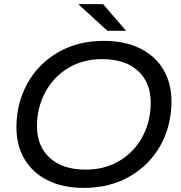

<svg xmlns="http://www.w3.org/2000/svg" viewBox="-20 -907 880 935"><path d="M60 -287Q60 -404 113 -500Q166 -596 262.5 -652Q359 -708 485 -708Q588 -708 662.5 -671Q737 -634 776 -567.5Q815 -501 815 -413Q815 -296 762 -200Q709 -104 612 -48Q515 8 389 8Q286 8 212 -29Q138 -66 99 -132.5Q60 -199 60 -287ZM714 -407Q714 -504 652.5 -561.5Q591 -619 477 -619Q383 -619 311 -575Q239 -531 199.5 -456Q160 -381 160 -293Q160 -196 222 -138.5Q284 -81 398 -81Q492 -81 564 -125Q636 -169 675 -243.5Q714 -318 714 -407ZM361 -887H482L594 -757H503Z"/></svg>

Font: Idrija
Style: Italic
Weight: 500
Italic angle: -11.3°
Designer: Julieta Ulanovsky
Foundry: Julieta Ulanovsky
Version: Version 7.200